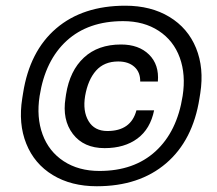

<svg xmlns="http://www.w3.org/2000/svg" viewBox="-20 -770 762 674"><path d="M319.8 -116.2Q230 -116.2 165.3 -155.5Q100.6 -194.8 72.3 -265.4Q43.9 -335.9 58.1 -424.8L61 -442.9Q84 -590.3 177.2 -670.2Q270.5 -750 419.9 -750Q509.8 -750 574.7 -710.7Q639.6 -671.4 668.2 -601.3Q696.8 -531.2 683.1 -442.9L680.2 -424.8Q657.2 -277.3 563.2 -196.8Q469.2 -116.2 319.8 -116.2ZM329.1 -169.9Q450.7 -169.9 526.1 -239Q601.6 -308.1 621.1 -433.1Q632.8 -507.8 611.1 -567.6Q589.4 -627.4 537.4 -661.6Q485.4 -695.8 412.1 -695.8Q289.6 -695.8 214.1 -627Q138.7 -558.1 119.1 -433.1Q107.4 -358.4 129.4 -298.3Q151.4 -238.3 203.6 -204.1Q255.9 -169.9 329.1 -169.9ZM347.2 -250Q273.9 -250 235.8 -299.8Q197.8 -349.6 210 -425.8L211.9 -439Q225.1 -522 274.7 -567.9Q324.2 -613.8 404.8 -613.8Q467.3 -613.8 503.2 -578.4Q539.1 -543 534.2 -483.9H472.2Q472.7 -516.6 451.7 -535.4Q430.7 -554.2 395 -554.2Q345.7 -554.2 317.1 -522Q288.6 -489.7 278.8 -433.1Q270 -379.9 290.8 -345Q311.5 -310.1 356.9 -310.1Q439.9 -310.1 459 -382.8H521Q507.8 -317.4 462.4 -283.7Q417 -250 347.2 -250Z"/></svg>

Font: Sora Italic
Style: Regular
Weight: 400
Designer: Jonathan Barnbrook, Julián Moncada
Foundry: Barnbrook Fonts
Version: Version 2.000